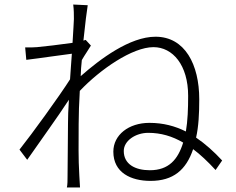

<svg xmlns="http://www.w3.org/2000/svg" viewBox="-20 -801 1040 847"><path d="M358 -625 348 -622C356 -698 363 -755 367 -778L303 -781C306 -758 306 -736 306 -717C306 -706 303 -665 300 -612C244 -604 176 -596 143 -593C126 -592 110 -591 91 -592L96 -537C163 -545 254 -559 297 -564C294 -528 292 -490 289 -451C242 -377 121 -210 66 -141L100 -96C156 -177 234 -284 284 -361C281 -318 280 -282 280 -259C280 -158 278 -120 278 -24C278 -8 278 15 275 26H333L330 -25C325 -111 327 -159 327 -254C327 -297 329 -347 332 -400C422 -495 564 -593 657 -593C742 -593 810 -514 810 -378C810 -321 808 -268 800 -221C752 -245 700 -259 639 -259C548 -259 480 -206 480 -132C480 -39 558 -3 644 -3C744 -3 801 -51 832 -143C863 -120 896 -89 931 -51L960 -93C924 -132 886 -166 845 -194C856 -242 859 -299 859 -363C859 -516 796 -639 666 -639C553 -639 422 -541 336 -465C337 -489 338 -512 341 -536C354 -559 370 -581 381 -600ZM641 -50C577 -50 526 -76 526 -135C526 -180 578 -215 634 -215C690 -215 740 -200 788 -172C765 -97 724 -50 641 -50Z"/></svg>

Font: Spoqa Han Sans Neo Light
Style: Regular
Weight: 300
Designer: [Spoqa Han Sans Neo] Dong-huui Kim  Younghwa Kang  Yujin Lee  [Noto Sans] Ryoko NISHIZUKA  (kana & ideographs); Paul D. 
Foundry: Spoqa (http://www.spoqa-han-sans.com)
Version: Version 1.000